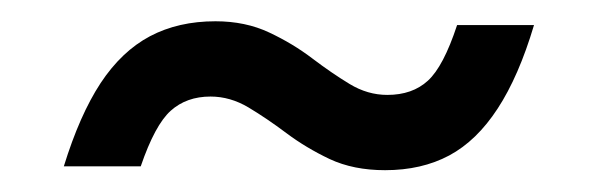

<svg xmlns="http://www.w3.org/2000/svg" viewBox="-20 -310 548 176"><path d="M469.5 -287Q455.5 -240 436.2 -210.5Q417 -181 391.8 -167.5Q366.5 -154 333 -154Q304 -154 282.2 -164.2Q260.5 -174.5 242.5 -188Q224.5 -201.5 207.8 -211.5Q191 -221.5 173 -221.5Q151 -221.5 136.5 -208.5Q122 -195.5 109 -157.5H38.5Q53 -204.5 72.2 -233.8Q91.5 -263 117.5 -276.8Q143.5 -290.5 177.5 -290.5Q205 -290.5 226.8 -280.2Q248.5 -270 266.2 -256.5Q284 -243 300.5 -233Q317 -223 335 -223Q358 -223 372.2 -236Q386.5 -249 399 -287Z"/></svg>

Font: Newsreader 24pt ExtraBold
Style: Italic
Weight: 800
Italic angle: -17°
Designer: Hugues Gentile
Foundry: Production Type
Version: Version 1.003